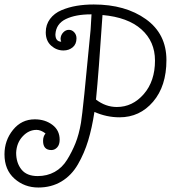

<svg xmlns="http://www.w3.org/2000/svg" viewBox="-120 -512 803 856"><path d="M284 -380 288 -448H285Q217 -448 173.5 -427Q130 -406 127 -359Q127 -327 153 -326Q150 -332 150 -340Q151 -356 162 -367.5Q173 -379 187 -379Q201 -379 211 -368Q221 -357 221 -341Q221 -315 204 -301Q187 -287 163 -287Q132 -287 108 -308.5Q84 -330 84 -368Q84 -402 103 -427.5Q122 -453 154 -466.5Q186 -480 221.5 -486Q257 -492 298 -492Q439 -492 530.5 -426.5Q622 -361 622 -244Q622 -128 562.5 -58.5Q503 11 413 11Q355 11 301 -13Q290 59 273 115Q256 171 227.5 220.5Q199 270 154 297Q109 324 51 324Q-11 324 -55.5 284.5Q-100 245 -100 176Q-100 114 -62 67Q-24 20 35 20Q81 20 113.5 44.5Q146 69 146 111Q146 133 135 145Q124 157 109 157Q72 157 72 116Q72 96 83 83Q62 67 43 67Q8 67 -19 96Q-46 125 -48 169Q-48 214 -24.5 243.5Q-1 273 48 273Q90 273 123.5 254.5Q157 236 179 200.5Q201 165 216.5 126.5Q232 88 241 35.5Q250 -17 284 -380ZM308 -68Q351 -35 401 -35Q471 -35 521 -92.5Q571 -150 571 -242Q571 -327 510.5 -381Q450 -435 337 -445Q320 -188 308 -68Z"/></svg>

Font: Bonbon
Style: Regular
Weight: 400
Designer: Ksenia Erulevich
Foundry: Cyreal (www.cyreal.org)
Version: Version 1.001